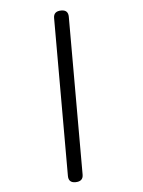

<svg xmlns="http://www.w3.org/2000/svg" viewBox="-52 -796 605 813"><g transform="rotate(-5 250.0 -389.5)"><path d="M268.6 -53.7Q268.6 -24.4 235.4 -24.4Q206.1 -24.4 206.1 -53.7V-724.6Q206.1 -753.9 239.3 -753.9Q268.6 -753.9 268.6 -724.6Z"/></g></svg>

Font: B2 Hana
Style: Regular
Weight: 500
Version: 2020-08-05; (max)